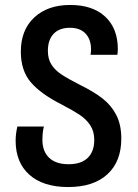

<svg xmlns="http://www.w3.org/2000/svg" viewBox="-20 -744 558 774"><path d="M43 -177Q43 -204 50 -234H157Q151 -212 151 -180Q151 -134 178 -108Q205 -82 257 -82Q307 -82 333.5 -107.5Q360 -133 360 -180Q360 -215 343.5 -239.5Q327 -264 300.5 -281.5Q274 -299 228 -323Q145 -365 104.5 -412Q64 -459 64 -536Q64 -623 118 -673.5Q172 -724 263 -724Q354 -724 404.5 -676.5Q455 -629 455 -546Q455 -535 453 -523H345Q347 -535 347 -545Q347 -585 325 -608.5Q303 -632 262 -632Q219 -632 196 -607.5Q173 -583 173 -539Q173 -506 187.5 -483.5Q202 -461 227.5 -444Q253 -427 304 -401Q359 -374 394 -346.5Q429 -319 449 -280Q469 -241 469 -185Q469 -93 413 -41.5Q357 10 255 10Q154 10 98.5 -39.5Q43 -89 43 -177Z"/></svg>

Font: Noto Sans Georgian Medium Narrow
Style: Regular
Weight: 500
Width: 4
Designer: Monotype Design team
Foundry: Monotype Imaging Inc.
Version: Version 1.000